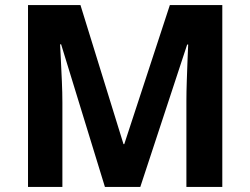

<svg xmlns="http://www.w3.org/2000/svg" viewBox="-20 -734 983 754"><path d="M392 0 220 -560H216Q217 -540 219 -500Q221 -460 223 -414.5Q225 -369 225 -332V0H90V-714H296L465 -168H468L647 -714H853V0H712V-338Q712 -372 713.5 -416Q715 -460 716.5 -499.5Q718 -539 719 -559H715L531 0Z"/></svg>

Font: Noto Sans Sinhala
Style: Regular
Weight: 400
Designer: Jelle Bosma - Monotype Design Team
Foundry: Monotype Imaging Inc.
Version: Version 2.006